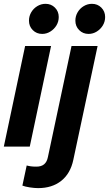

<svg xmlns="http://www.w3.org/2000/svg" viewBox="-22 -759 564 994"><path d="M-2.2 0 108.1 -521H242.4L132.1 0ZM196.3 -583.4Q167.3 -583.4 147.6 -603.2Q128 -623 128 -652Q128 -675.6 139.8 -695.6Q151.6 -715.6 171.4 -727.4Q191.2 -739.2 213.8 -739.2Q242.8 -739.2 262.4 -719.6Q282.1 -699.9 282.1 -670.9Q282.1 -647.3 270.3 -627.6Q258.5 -608 238.8 -595.7Q219.2 -583.4 196.3 -583.4ZM436.5 -583.4Q407.5 -583.4 387.8 -603.2Q368.2 -623 368.2 -652Q368.2 -675.6 380 -695.6Q391.8 -715.6 411.6 -727.4Q431.4 -739.2 454 -739.2Q483 -739.2 502.6 -719.6Q522.3 -699.9 522.3 -670.9Q522.3 -647.3 510.5 -627.6Q498.7 -608 479 -595.7Q459.4 -583.4 436.5 -583.4ZM175.2 214.9Q156.1 214.9 131.9 211.1Q107.8 207.3 93.9 201.9L116.2 97.7Q127.1 100.7 138.6 102.2Q150.2 103.7 166.8 103.7Q191.8 103.7 206.5 91.4Q221.2 79.1 226.1 53.7L348.3 -521H483.3L357.6 68.4Q342.7 139.3 295.2 177.1Q247.7 214.9 175.2 214.9Z"/></svg>

Font: Red Hat Display
Style: Italic
Weight: 300
Italic angle: -12°
Designer: Pentagram, MCKL
Foundry: Pentagram, MCKL
Version: Version 1.023